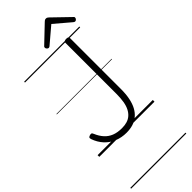

<svg xmlns="http://www.w3.org/2000/svg" viewBox="-461 -1177 1599 1599"><g transform="rotate(-45 339.0 -377.0)"><path d="M303 19Q246 19 196.5 -1Q147 -21 111 -60Q75 -99 56 -154Q52 -168 56.5 -173.5Q61 -179 71 -182Q82 -186 90 -184Q98 -182 103 -168Q121 -125 148 -95Q175 -65 213 -50Q251 -35 303 -35Q336 -35 363 -43Q390 -51 410.5 -69Q431 -87 445 -114.5Q459 -142 465.5 -181Q472 -220 472 -271V-871Q472 -881 479 -885.5Q486 -890 500 -890Q515 -890 521 -885.5Q527 -881 527 -871V-273Q527 -212 517.5 -165Q508 -118 489.5 -83.5Q471 -49 443.5 -26Q416 -3 381 8Q346 19 303 19ZM344 -939Q337 -939 329.5 -946.5Q322 -954 322 -962Q322 -965 322.5 -968.5Q323 -972 327 -976L475 -1117Q480 -1122 485.5 -1125.5Q491 -1129 500 -1129Q509 -1129 514 -1125.5Q519 -1122 525 -1117L673 -974Q677 -971 677.5 -968Q678 -965 678 -962Q678 -954 671 -946.5Q664 -939 656 -939Q651 -939 647.5 -941Q644 -943 639 -947L500 -1065L361 -947Q357 -943 353 -941Q349 -939 344 -939ZM0 365H650V375H0ZM0 -20H650V0H0ZM0 -505H650V-500H0ZM0 -885H650V-875H0Z"/></g></svg>

Font: Playwrite AT Guides
Style: Regular
Weight: 400
Designer: Veronika Burian, José Scaglione
Foundry: TypeTogether
Version: Version 1.003